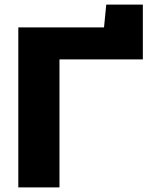

<svg xmlns="http://www.w3.org/2000/svg" viewBox="-20 -820 655 840"><path d="M60.1 0V-700.2H435.1L444.8 -799.8H605V-560.1H240.2V0Z"/></svg>

Font: Russo One
Style: Regular
Weight: 400
Designer: Jovanny lemonad
Foundry: Jovanny Lemonad
Version: Version 1.000